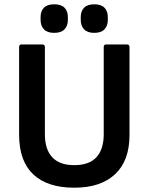

<svg xmlns="http://www.w3.org/2000/svg" viewBox="-20 -862 691 894"><path d="M326 12Q201 12 135 -50Q69 -112 69 -235V-643Q69 -655 80 -655H177Q189 -655 189 -643V-237Q189 -167 223 -130Q257 -93 326 -93Q395 -93 429 -130Q463 -167 463 -237V-643Q463 -655 474 -655H571Q583 -655 583 -643V-233Q583 -114 516 -51Q449 12 326 12ZM232 -709Q200 -709 184.5 -725.5Q169 -742 169 -769V-783Q169 -810 184.5 -826Q200 -842 232 -842Q265 -842 280.5 -826Q296 -810 296 -783V-769Q296 -742 280.5 -725.5Q265 -709 232 -709ZM419 -709Q387 -709 371.5 -725.5Q356 -742 356 -769V-783Q356 -810 371.5 -826Q387 -842 419 -842Q451 -842 466.5 -826Q482 -810 482 -783V-769Q482 -742 466.5 -725.5Q451 -709 419 -709Z"/></svg>

Font: Sofia Sans
Style: Bold
Weight: 700
Designer: Botio Nikoltchev, Ani Petrova
Foundry: lettersoup
Version: Version 4.100; ttfautohint (v1.8.4.7-5d5b)